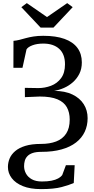

<svg xmlns="http://www.w3.org/2000/svg" viewBox="-20 -986 620 1260"><path d="M249 255Q178.5 255 130.2 235.5Q82 216 57 183Q32 150 32 110Q32 81 43.2 54Q54.5 27 79.8 5.5Q105 -16 146.5 -28.8Q188 -41.5 248.5 -41.5Q306 -41.5 348.2 -57.5Q390.5 -73.5 414 -109Q437.5 -144.5 437.5 -201.5Q437.5 -248 418.8 -282Q400 -316 357 -334.2Q314 -352.5 241 -352.5L143.5 -348.5L143 -409.5L232 -408Q274.5 -408 314.8 -423.2Q355 -438.5 380.8 -473Q406.5 -507.5 406.5 -564Q406.5 -631 368.5 -665.5Q330.5 -700 264.5 -700Q223 -700 193.5 -689Q164 -678 154 -662L127.5 -541H68L68.5 -718Q88 -719.5 107.5 -724.5Q127 -729.5 149.5 -735.8Q172 -742 200 -746.5Q228 -751 264 -751Q347 -751 403.2 -730.8Q459.5 -710.5 488.2 -671.5Q517 -632.5 517 -576.5Q517 -534.5 501 -502.2Q485 -470 458.5 -446.5Q432 -423 400 -409Q368 -395 335.5 -389.5Q406 -389.5 455 -366Q504 -342.5 529.5 -302.2Q555 -262 555 -210.5Q555 -161.5 536 -121Q517 -80.5 479 -51Q441 -21.5 384 -5.5Q327 10.5 252 10.5Q216.5 10.5 194.5 18Q172.5 25.5 160 38.8Q147.5 52 142.8 68.8Q138 85.5 138 104.5Q138 130 150.5 153Q163 176 188.8 190.5Q214.5 205 255 205Q291.5 205 318 199.8Q344.5 194.5 362 184.8Q379.5 175 388.5 162.5L412.5 98H470L464 215Q435 228 384.8 241.5Q334.5 255 249 255ZM246.5 -805 120 -939 156 -965.5 288.5 -874 421 -965.5 457 -939 331 -805Z"/></svg>

Font: Merriweather 36pt
Style: Regular
Weight: 400
Designer: Eben Sorkin
Foundry: Eben Sorkin
Version: Version 2.100